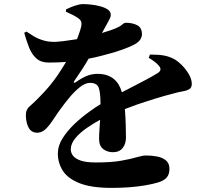

<svg xmlns="http://www.w3.org/2000/svg" viewBox="-20 -846 1040 936"><path d="M109 -692 98 -686Q109 -647 122 -614Q135 -581 157.5 -561Q180 -541 218 -541Q261 -541 302 -544Q283 -512 260 -478Q223 -424 173 -374Q146 -346 125.5 -328.5Q105 -311 106 -282Q107 -246 120.5 -222Q134 -198 165 -199Q188 -201 206.5 -220.5Q225 -240 243 -268Q261 -296 279 -320Q295 -342 318.5 -370.5Q342 -399 368.5 -420.5Q395 -442 419 -442Q452 -442 461 -419Q470 -395 470 -338Q445 -323 419 -304Q378 -275 342.5 -241Q307 -207 284.5 -171Q262 -135 262 -98Q262 -52 286 -14Q310 24 367.5 47Q425 70 525 70Q567 70 609 67Q651 64 688.5 57.5Q726 51 752 43Q781 34 793.5 18.5Q806 3 806 -23Q806 -50 789 -64Q772 -78 746 -83Q720 -88 692 -88Q675 -88 646.5 -79.5Q618 -71 570.5 -62.5Q523 -54 448 -54Q399 -54 372.5 -63.5Q346 -73 335.5 -87.5Q325 -102 325 -118Q325 -145 347 -172Q369 -199 406 -224Q435 -244 468 -262Q467 -238 465 -217Q463 -190 463 -169Q463 -135 483 -119.5Q503 -104 530 -104Q562 -104 578 -124.5Q594 -145 594 -175Q594 -202 593 -237.5Q592 -273 589 -312Q588 -313 588 -314Q617 -325 647 -336Q694 -352 739.5 -366Q785 -380 821 -389Q849 -397 870 -400.5Q891 -404 903 -411.5Q915 -419 915 -437Q915 -459 901 -483.5Q887 -508 866 -529Q845 -550 825 -560Q803 -571 778.5 -575.5Q754 -580 711 -580L705 -564Q718 -557 732.5 -546Q747 -535 754 -526Q764 -515 762 -505.5Q760 -496 746 -488Q725 -475 694 -458.5Q663 -442 628 -424Q600 -410 574 -396Q563 -437 536 -460Q505 -486 456 -486Q427 -486 402 -475.5Q377 -465 349 -445Q343 -441 340.5 -443.5Q338 -446 342 -451Q386 -514 412 -560Q449 -567 482 -576Q538 -590 577.5 -604.5Q617 -619 633 -628Q656 -640 664 -653.5Q672 -667 672 -679Q672 -711 649 -723Q626 -735 594 -735Q585 -735 574.5 -725.5Q564 -716 542 -707Q520 -698 486 -688Q481 -686 477 -685Q479 -688 481 -692Q493 -714 504 -734Q511 -747 515.5 -755.5Q520 -764 520 -774Q520 -789 506 -799Q492 -809 470 -815Q448 -821 425 -823.5Q402 -826 384 -826Q368 -826 344.5 -818Q321 -810 302 -800L301 -789Q321 -780 336 -772.5Q351 -765 363 -756Q376 -746 377 -735Q378 -724 375 -713Q372 -700 359 -664Q357 -660 355 -655Q341 -653 328 -651Q286 -644 251 -642Q218 -641 191.5 -649Q165 -657 145 -669Q125 -681 109 -692Z"/></svg>

Font: Early Summer Mincho Heavy
Style: Regular
Weight: 900
Designer: GuiWonder
Version: Version 1.002